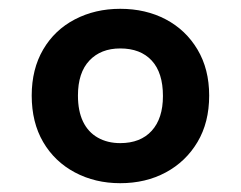

<svg xmlns="http://www.w3.org/2000/svg" viewBox="-20 -760 547 436"><path d="M350 -542Q350 -595 324.5 -622.5Q299 -650 253 -650Q209 -650 183 -622.5Q157 -595 157 -543Q157 -508 168.5 -484Q180 -460 202 -447.5Q224 -435 253 -435Q299 -435 324.5 -463Q350 -491 350 -542ZM52 -543Q52 -603 78 -647.5Q104 -692 150 -716Q196 -740 253 -740Q311 -740 356.5 -716Q402 -692 428.5 -647.5Q455 -603 455 -543Q455 -482 428.5 -437.5Q402 -393 356.5 -368.5Q311 -344 253 -344Q196 -344 150 -368.5Q104 -393 78 -437.5Q52 -482 52 -543Z"/></svg>

Font: Roboto Serif SemiCondensed
Style: Bold
Weight: 700
Width: 4
Designer: Greg Gazdowicz
Foundry: Commercial Type
Version: Version 1.007